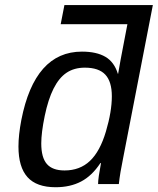

<svg xmlns="http://www.w3.org/2000/svg" viewBox="-20 -745 640 777"><path d="M460.9 0H377V-2Q377 -22.9 388.7 -85H386.2Q352.5 -33.7 308.3 -10.5Q264.2 12.7 205.1 12.7Q127.9 12.7 91.3 -28.1Q54.7 -68.8 54.7 -151.9Q54.7 -198.7 66.4 -259.8Q120.6 -536.1 311.5 -536.1Q370.6 -536.1 406.5 -515.1Q442.4 -494.1 457 -446.3H458L468.3 -504.4L495.6 -647H225.6L240.7 -724.6H598.6L479 -108.9Q465.8 -45.4 460.9 0ZM147 -164.6Q147 -107.4 169.7 -81.3Q192.4 -55.2 241.2 -55.2Q303.2 -55.2 344 -93.8Q384.8 -132.3 408.7 -213.1Q432.6 -293.9 432.6 -355.5Q432.6 -414.6 406.2 -442.9Q379.9 -471.2 323.2 -471.2Q280.3 -471.2 249.5 -450.7Q218.8 -430.2 196.8 -386.5Q174.8 -342.8 160.9 -275.4Q147 -208 147 -164.6Z"/></svg>

Font: Liberation Mono
Style: Italic
Weight: 400
Italic angle: -12°
Monospace: yes
Designer: Steve Matteson
Foundry: Ascender Corporation
Version: Version 2.1.5